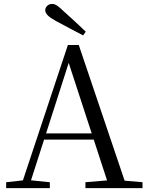

<svg xmlns="http://www.w3.org/2000/svg" viewBox="-20 -965 758 985"><path d="M419.9 -802.5 406.4 -783.4Q371.3 -801.8 336.6 -820.1Q301.9 -838.4 267.4 -856.9Q236.9 -873.9 224.5 -886.7Q212.1 -899.5 212.1 -912.4Q212.1 -925.2 222.1 -935Q232.2 -944.8 247.5 -944.8Q260.2 -944.8 273.2 -936Q286.3 -927.2 309.1 -905.1Q335.8 -881.7 364 -855.3Q392.2 -828.9 419.9 -802.5ZM11.6 0V-30.1L110.1 -41.1H127.5L235.7 -30.1V0ZM84.4 0 328.3 -734.2H384.1L632.2 0H542.1L321.9 -674.6H342.1L338.3 -660.6L126.3 0ZM192.4 -248.8 195.9 -280.7H500.1L503.6 -248.8ZM418.3 0V-30.3L551.9 -41.3H580.7L711.1 -30.3V0Z"/></svg>

Font: Noto Serif SC ExtraLight
Style: Regular
Weight: 200
Designer: Ryoko NISHIZUKA 西塚涼子 (kana & ideographs); Frank Grießhammer (Latin, Greek & Cyrillic); Wenlong ZHANG 张文龙 (bopomofo); San
Foundry: Adobe
Version: Version 2.002-H1;hotconv 1.1.0;makeotfexe 2.6.0